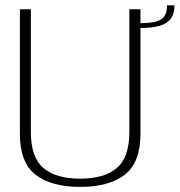

<svg xmlns="http://www.w3.org/2000/svg" viewBox="-20 -710 687 734"><path d="M286.5 4.5Q396.5 4.5 456.8 -42Q517 -88.5 517 -198.5V-674.5H474.5V-205.5Q474.5 -108 426.2 -67.5Q378 -27 286.5 -27Q194.5 -27 146.2 -67.5Q98 -108 98 -205.5V-674.5H56V-198.5Q56 -88.5 116 -42Q176 4.5 286.5 4.5ZM516 -621.5V-603Q563.5 -603 592.2 -612Q621 -621 634 -640Q647 -659 647 -689.5H618.5Q618.5 -664.5 609.8 -649.8Q601 -635 578.8 -628.2Q556.5 -621.5 516 -621.5Z"/></svg>

Font: Anybody UltraCondensed Thin ExtraLight
Style: Regular
Weight: 250
Version: Version 1.111